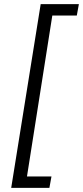

<svg xmlns="http://www.w3.org/2000/svg" viewBox="-20 -725 400 925"><path d="M34 180 176 -705H360L350 -650H232L110 125H228L218 180Z"/></svg>

Font: Nunito Sans 7pt SemiCondensed Light
Style: Italic
Weight: 300
Width: 4
Italic angle: -9°
Designer: Vernon Adams
Foundry: Vernon Adams
Version: Version 3.101;gftools[0.9.27]